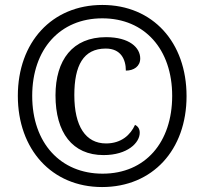

<svg xmlns="http://www.w3.org/2000/svg" viewBox="-20 -745 825 775"><path d="M392 10C596 10 733 -140 733 -357C733 -574 597 -725 393 -725C189 -725 52 -574 52 -358C52 -142 189 10 392 10ZM394 -44C225 -44 110 -167 110 -358C110 -546 222 -671 393 -671C564 -671 675 -546 675 -358C675 -171 567 -44 394 -44ZM398 -119C495 -119 544 -169 544 -209C544 -225 537 -235 525 -241C507 -201 470 -166 408 -166C326 -166 280 -235 280 -361C280 -480 316 -549 407 -549C468 -549 488 -505 488 -460C520 -460 546 -477 546 -509C546 -553 502 -595 408 -595C273 -595 204 -503 204 -360C204 -210 272 -119 398 -119Z"/></svg>

Font: Noto Serif Devanagari SemiCondensed SemiBold
Style: Regular
Weight: 600
Width: 4
Designer: Universal Thirst, Indian Type Foundry and the Monotype Design Team
Foundry: Monotype Imaging Inc.
Version: Version 2.004